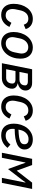

<svg xmlns="http://www.w3.org/2000/svg" viewBox="1334 -1904 582 3291"><g transform="rotate(90 1625.5 -259.0)"><path d="M237 12Q149 12 97.5 -44.5Q46 -101 46 -202Q46 -270 64.5 -329.5Q83 -389 116.5 -433.5Q150 -478 197.5 -504Q245 -530 304 -530Q374 -530 419.5 -495.5Q465 -461 479 -407L404 -375Q392 -413 367.5 -433Q343 -453 301 -453Q243 -453 207 -415.5Q171 -378 157 -312L139 -227Q137 -216 136 -204Q135 -192 135 -183Q135 -131 162 -98Q189 -65 246 -65Q284 -65 313.5 -87Q343 -109 372 -163L442 -129Q410 -61 358 -24.5Q306 12 237 12Z M719 12Q677 12 642.5 -1.5Q608 -15 582.5 -42Q557 -69 543 -109Q529 -149 529 -201Q529 -267 548.5 -327Q568 -387 603 -432Q638 -477 687.5 -503.5Q737 -530 796 -530Q838 -530 872.5 -516.5Q907 -503 932.5 -476Q958 -449 972 -409Q986 -369 986 -317Q986 -251 966.5 -191Q947 -131 911.5 -86Q876 -41 827 -14.5Q778 12 719 12ZM728 -66Q781 -66 822 -105Q863 -144 878 -219L893 -294Q895 -305 896.5 -316Q898 -327 898 -338Q898 -389 869.5 -420.5Q841 -452 787 -452Q734 -452 693 -413Q652 -374 637 -299L622 -224Q620 -213 618.5 -202Q617 -191 617 -180Q617 -129 645.5 -97.5Q674 -66 728 -66Z M1168 -518H1401Q1461 -518 1496.5 -487.5Q1532 -457 1532 -406Q1532 -354 1498.5 -319.5Q1465 -285 1411 -274L1410 -270Q1454 -262 1477.5 -237Q1501 -212 1501 -175Q1501 -142 1488.5 -110.5Q1476 -79 1453 -54.5Q1430 -30 1397.5 -15Q1365 0 1325 0H1064ZM1312 -73Q1352 -73 1376 -92Q1400 -111 1408 -143Q1413 -165 1413 -178Q1413 -204 1395.5 -218.5Q1378 -233 1346 -233H1199L1167 -73ZM1349 -301Q1381 -301 1407 -318.5Q1433 -336 1441 -371Q1443 -379 1443.5 -388Q1444 -397 1444 -402Q1444 -422 1426.5 -433.5Q1409 -445 1381 -445H1242L1213 -301Z M1808 12Q1720 12 1668.5 -44.5Q1617 -101 1617 -202Q1617 -270 1635.5 -329.5Q1654 -389 1687.5 -433.5Q1721 -478 1768.5 -504Q1816 -530 1875 -530Q1945 -530 1990.5 -495.5Q2036 -461 2050 -407L1975 -375Q1963 -413 1938.5 -433Q1914 -453 1872 -453Q1814 -453 1778 -415.5Q1742 -378 1728 -312L1710 -227Q1708 -216 1707 -204Q1706 -192 1706 -183Q1706 -131 1733 -98Q1760 -65 1817 -65Q1855 -65 1884.5 -87Q1914 -109 1943 -163L2013 -129Q1981 -61 1929 -24.5Q1877 12 1808 12Z M2300 12Q2203 12 2151.5 -44Q2100 -100 2100 -206Q2100 -270 2119.5 -328.5Q2139 -387 2174.5 -432Q2210 -477 2260.5 -503.5Q2311 -530 2373 -530Q2405 -530 2435.5 -522Q2466 -514 2490 -496.5Q2514 -479 2528.5 -452.5Q2543 -426 2543 -390Q2543 -305 2457.5 -263Q2372 -221 2191 -219Q2189 -208 2189 -198Q2189 -188 2189 -180Q2189 -129 2218 -97Q2247 -65 2306 -65Q2352 -65 2389.5 -86.5Q2427 -108 2458 -146L2515 -96Q2467 -36 2412.5 -12Q2358 12 2300 12ZM2365 -457Q2307 -457 2264.5 -418Q2222 -379 2208 -312L2202 -284Q2280 -287 2329 -294.5Q2378 -302 2405.5 -314.5Q2433 -327 2443 -345.5Q2453 -364 2453 -388Q2453 -408 2445.5 -421.5Q2438 -435 2425.5 -443Q2413 -451 2397 -454Q2381 -457 2365 -457Z M2703 -518H2809L2905 -256H2908L3111 -518H3219L3115 0H3029L3110 -403H3105L3063 -345L2878 -105L2791 -343L2771 -403H2766L2685 0H2599Z"/></g></svg>

Font: IBM Plex Sans Text
Style: Italic
Weight: 450
Italic angle: -11°
Designer: Mike Abbink, Paul van der Laan, Pieter van Rosmalen
Foundry: Bold Monday
Version: Version 3.005